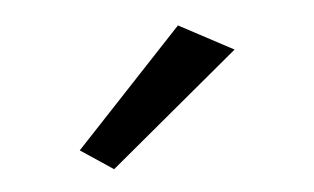

<svg xmlns="http://www.w3.org/2000/svg" viewBox="-29 -738 433 265"><g transform="rotate(-5 187.5 -605.0)"><path d="M300 -660 120 -510 75 -540 225 -700Z"/></g></svg>

Font: jost-mod-400
Style: Regular
Weight: 400
Version: Version 3.200; ttfautohint (v0.97) -l 8 -r 50 -G 200 -x 14 -